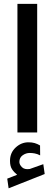

<svg xmlns="http://www.w3.org/2000/svg" viewBox="-20 -698 287 1011"><path d="M70.3 222.2Q53.7 209 43.2 192.9Q32.7 176.8 32.7 148.9Q32.7 106.4 62.3 78.9Q91.8 51.3 129.9 51.3Q148.4 51.3 162.6 55.4Q176.8 59.6 190.9 67.9L191.4 120.1Q176.3 112.3 162.8 109.9Q149.4 107.4 136.7 107.4Q116.7 107.4 99.4 119.6Q82 131.8 82 155.3Q82.5 169.4 95.9 182.6Q109.4 195.8 136.2 191.9Q137.2 191.9 138.4 191.4Q139.6 190.9 140.6 190.4L208 166.5L215.3 218.3L25.4 293.5L18.1 242.7ZM175.8 -677.7V-0.5H71.8V-677.7Z"/></svg>

Font: Vazirmatn UI NL Medium
Style: Regular
Weight: 500
Designer: Saber Rastikerdar
Foundry: Saber Rastikerdar
Version: Version 33.003